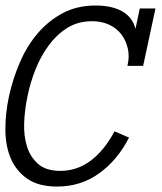

<svg xmlns="http://www.w3.org/2000/svg" viewBox="-24 -668 590 699"><path d="M445.8 -167Q403.8 -85 336.9 -36.9Q270 11.2 184.1 11.2Q117.2 11.2 76.7 -16.4Q36.1 -43.9 16.1 -89.4Q-3.9 -134.8 -4.4 -194.3Q-4.9 -253.9 8.8 -317.9Q22.9 -381.8 48.6 -441.4Q74.2 -501 113.5 -546.9Q152.8 -592.8 204.8 -620.4Q256.8 -647.9 324.2 -647.9Q382.8 -647.9 420.4 -627Q458 -606 469.2 -563L484.9 -637.2H542L497.1 -428.2H439.9Q448.2 -461.9 441.2 -491.9Q434.1 -522 417 -543.9Q399.9 -565.9 372.6 -578.4Q345.2 -590.8 312 -590.8Q259.8 -590.8 220.9 -566.4Q182.1 -542 153.1 -502.4Q124 -462.9 105 -414.6Q85.9 -366.2 76.2 -317.9Q65.9 -270 64 -221.4Q62 -172.9 74.5 -134Q86.9 -95.2 115.5 -70.6Q144 -45.9 195.8 -45.9Q314.9 -45.9 393.1 -189.9Z"/></svg>

Font: Anonymous Pro
Style: Italic
Weight: 400
Italic angle: -12°
Monospace: yes
Designer: Mark Simonson
Version: Version 1.003